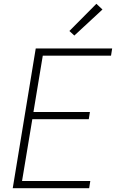

<svg xmlns="http://www.w3.org/2000/svg" viewBox="-20 -990 640 1010"><path d="M47 0 168 -735H570L564 -697H205L156 -401H453L447 -363H150L96 -38H455L449 0ZM371 -803 345 -827 487 -970 519 -940Z"/></svg>

Font: Iosevka Aile XLt Obl
Style: Regular
Weight: 200
Italic angle: -9°
Designer: Belleve Invis
Foundry: Belleve Invis
Version: Version 31.1.0; ttfautohint (v1.8.4)